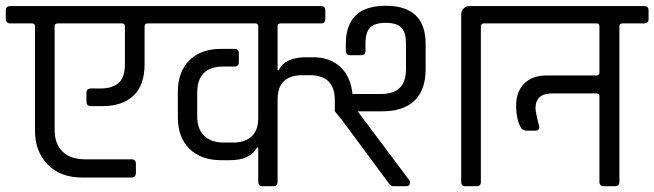

<svg xmlns="http://www.w3.org/2000/svg" viewBox="-39 -644 2263 664"><path d="M-3 -623H527Q543 -623 543 -608V-578Q543 -563 527 -563H472Q461 -563 461 -553V-422Q461 -349 422.5 -313Q384 -277 316 -277H276Q260 -277 260 -292V-323Q260 -338 276 -338H309Q349 -338 371 -357Q393 -376 393 -422V-553Q393 -563 383 -563H161Q150 -563 150 -553V-195Q150 -146 177.5 -119.5Q205 -93 256 -93H416Q431 -93 431 -78V-46Q431 -31 416 -30H245Q170 -30 126 -75Q82 -120 82 -192V-553Q82 -563 72 -563H-3Q-19 -563 -19 -578V-608Q-19 -623 -3 -623Z M1585 -623H1710Q1726 -623 1726 -608V-578Q1726 -563 1710 -563H1635Q1624 -563 1624 -553V-15Q1624 0 1609 0H1571Q1556 0 1556 -15V-593Q1556 -606 1564 -614.5Q1572 -623 1585 -623ZM1157 -469V-492Q1157 -624 1295 -624Q1433 -624 1433 -492V-405Q1433 -333 1394.5 -296Q1356 -259 1283 -259H1198L1374 -24Q1379 -19 1379 -13Q1379 0 1365 0H1322Q1312 0 1305 -11L1142 -231L1119 -259V-297Q1119 -384 1032 -384H1007Q921 -384 921 -300V-16Q921 0 906 0H868Q854 0 854 -16V-134H850Q826 -90 756 -90H726Q656 -90 616 -129.5Q576 -169 576 -239V-326Q576 -396 616 -435.5Q656 -475 726 -475H772Q787 -475 787 -460V-429Q787 -414 772 -414H734Q643 -414 643 -323V-242Q643 -198 667 -174.5Q691 -151 735 -151H767Q809 -151 831.5 -172.5Q854 -194 854 -235V-553Q854 -563 844 -563H521Q505 -563 505 -578V-608Q505 -623 521 -623H1071Q1086 -623 1086 -608V-578Q1086 -563 1071 -563H931Q921 -563 921 -553V-401H925Q946 -446 1020 -446H1044Q1102 -446 1138 -412.5Q1174 -379 1180 -319H1279Q1365 -319 1365 -404V-493Q1365 -532 1349 -548.5Q1333 -565 1295 -565Q1257 -565 1241 -548.5Q1225 -532 1225 -494V-469Q1225 -453 1210 -453H1173Q1157 -453 1157 -469Z M2025 -563H1704Q1688 -563 1688 -578V-608Q1688 -623 1704 -623H2188Q2204 -623 2204 -608V-578Q2204 -563 2188 -563H2113Q2103 -563 2103 -553V-15Q2103 0 2088 0H2049Q2034 0 2034 -15V-311Q2034 -321 2024 -321H1871Q1813 -321 1813 -270Q1813 -258 1819.5 -232Q1826 -206 1826 -205Q1826 -192 1812 -192H1783Q1769 -192 1762 -203Q1746 -232 1746 -279.5Q1746 -327 1774 -355Q1802 -383 1851 -383H2024Q2034 -383 2034 -393V-553Q2034 -563 2025 -563Z"/></svg>

Font: Rajdhani Medium
Style: Regular
Weight: 500
Designer: Satya Rajpurohit, Jyotish Sonowal
Foundry: Indian Type Foundry
Version: Version 1.201 February 1, 2022